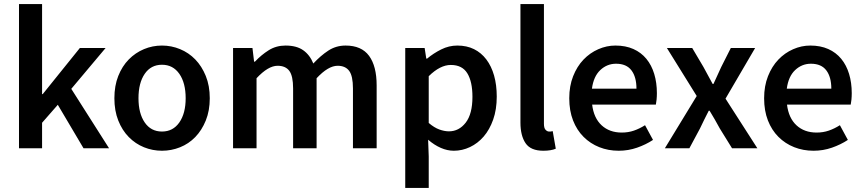

<svg xmlns="http://www.w3.org/2000/svg" viewBox="-20 -726 4227 940"><path d="M73 0V-706H186V-265H189L371 -491H497L329 -291L514 0H389L263 -213L186 -125V0Z M773 12Q727 12 685 -5Q643 -22 610.5 -55Q578 -88 559 -136Q540 -184 540 -245Q540 -306 559 -354Q578 -402 610.5 -435Q643 -468 685 -485.5Q727 -503 773 -503Q819 -503 861.5 -485.5Q904 -468 936 -435Q968 -402 987.5 -354Q1007 -306 1007 -245Q1007 -184 987.5 -136Q968 -88 936 -55Q904 -22 861.5 -5Q819 12 773 12ZM773 -82Q827 -82 858 -126.5Q889 -171 889 -245Q889 -320 858 -364.5Q827 -409 773 -409Q719 -409 688.5 -364.5Q658 -320 658 -245Q658 -171 688.5 -126.5Q719 -82 773 -82Z M1121 0V-491H1216L1224 -424H1228Q1259 -457 1295.5 -480Q1332 -503 1378 -503Q1432 -503 1464.5 -480Q1497 -457 1514 -415Q1549 -453 1587 -478Q1625 -503 1672 -503Q1750 -503 1787 -452.5Q1824 -402 1824 -308V0H1708V-293Q1708 -354 1689.5 -379Q1671 -404 1633 -404Q1587 -404 1530 -343V0H1415V-293Q1415 -354 1396.5 -379Q1378 -404 1339 -404Q1293 -404 1236 -343V0Z M1964 194V-491H2059L2067 -439H2071Q2102 -465 2140 -484Q2178 -503 2219 -503Q2265 -503 2300.5 -485.5Q2336 -468 2361 -435Q2386 -402 2399 -356Q2412 -310 2412 -253Q2412 -190 2394.5 -140.5Q2377 -91 2348 -57.5Q2319 -24 2281 -6Q2243 12 2202 12Q2170 12 2138 -2Q2106 -16 2076 -42L2079 40V194ZM2178 -83Q2227 -83 2260 -125.5Q2293 -168 2293 -252Q2293 -326 2268 -367Q2243 -408 2187 -408Q2135 -408 2079 -353V-124Q2106 -101 2131 -92Q2156 -83 2178 -83Z M2640 12Q2578 12 2553 -25Q2528 -62 2528 -126V-706H2643V-120Q2643 -99 2651 -90.5Q2659 -82 2668 -82Q2672 -82 2675.5 -82Q2679 -82 2686 -84L2701 2Q2678 12 2640 12Z M3009 12Q2958 12 2914 -5.5Q2870 -23 2837 -56Q2804 -89 2785.5 -136.5Q2767 -184 2767 -245Q2767 -305 2786 -353Q2805 -401 2836.5 -434Q2868 -467 2909 -485Q2950 -503 2993 -503Q3043 -503 3081 -486Q3119 -469 3144.5 -438Q3170 -407 3183 -364Q3196 -321 3196 -270Q3196 -253 3194.5 -238Q3193 -223 3191 -214H2879Q2887 -148 2925.5 -112.5Q2964 -77 3024 -77Q3056 -77 3083.5 -86.5Q3111 -96 3138 -113L3177 -41Q3142 -18 3099 -3Q3056 12 3009 12ZM2878 -292H3096Q3096 -349 3071.5 -381.5Q3047 -414 2996 -414Q2952 -414 2919 -383Q2886 -352 2878 -292Z M3235 0 3391 -256 3245 -491H3369L3424 -398Q3435 -378 3446.5 -356.5Q3458 -335 3469 -315H3473Q3482 -335 3492 -356.5Q3502 -378 3511 -398L3558 -491H3677L3532 -243L3688 0H3564L3504 -97Q3492 -119 3479.5 -141Q3467 -163 3454 -184H3450Q3439 -163 3428.5 -141.5Q3418 -120 3407 -97L3355 0Z M3963 12Q3912 12 3868 -5.5Q3824 -23 3791 -56Q3758 -89 3739.5 -136.5Q3721 -184 3721 -245Q3721 -305 3740 -353Q3759 -401 3790.5 -434Q3822 -467 3863 -485Q3904 -503 3947 -503Q3997 -503 4035 -486Q4073 -469 4098.5 -438Q4124 -407 4137 -364Q4150 -321 4150 -270Q4150 -253 4148.5 -238Q4147 -223 4145 -214H3833Q3841 -148 3879.5 -112.5Q3918 -77 3978 -77Q4010 -77 4037.5 -86.5Q4065 -96 4092 -113L4131 -41Q4096 -18 4053 -3Q4010 12 3963 12ZM3832 -292H4050Q4050 -349 4025.5 -381.5Q4001 -414 3950 -414Q3906 -414 3873 -383Q3840 -352 3832 -292Z"/></svg>

Font: CV Source Sans Light
Style: Bold
Weight: 600
Designer: Paul D. Hunt
Foundry: Adobe Systems Incorporated
Version: Version 3.001